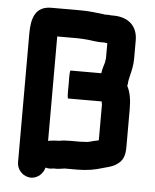

<svg xmlns="http://www.w3.org/2000/svg" viewBox="-52 -716 656 814"><g transform="rotate(5 276.0 -309.5)"><path d="M398 -662H389C381 -663 373 -664 364 -663C361 -663 359 -663 357 -664C325 -668 293 -672 257 -672H134C66 -672 50 -622 50 -554V-7C50 25 77 53 110 53C139 53 162 30 168 5C180 9 190 8 202 6H204C219 7 236 4 249 2H302C343 2 378 -4 409 -14C430 -20 448 -23 465 -34C493 -51 502 -73 502 -112V-273C502 -310 497 -345 483 -370C484 -373 484 -377 485 -381C485 -390 488 -403 490 -411C496 -435 502 -459 502 -489V-565C502 -628 461 -662 398 -662ZM215 -113H211C198 -113 187 -111 176 -110C174 -110 172 -109 169 -108V-553H257C265 -553 273 -552 280 -552C310 -551 337 -543 367 -545C370 -545 372 -545 373 -544C376 -544 380 -544 383 -543V-479C382 -475 382 -471 381 -466C381 -464 381 -462 380 -460C376 -447 371 -431 369 -416V-414H238C235 -414 234 -394 235 -354C234 -315 235 -295 238 -295H381C382 -289 382 -284 383 -281V-130C381 -129 379 -129 376 -128L366 -126C360 -125 354 -123 347 -121L337 -119C333 -118 327 -118 320 -118C311 -117 305 -117 302 -117H263C246 -117 230 -116 215 -113Z"/></g></svg>

Font: Electronic
Style: Nord
Weight: 900
Version: Version 1.011